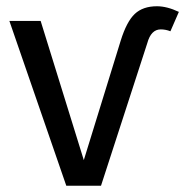

<svg xmlns="http://www.w3.org/2000/svg" viewBox="-20 -594 592 614"><path d="M303 0H192L10 -527H110L248 -82L366 -464Q385 -525 411 -549.5Q437 -574 482 -574Q514 -574 552 -556L525 -494Q510 -500 494 -500Q463 -500 451 -456Z"/></svg>

Font: Trujillo
Style: Regular
Weight: 400
Designer: Fira Sans original fonts by bBox Type GmbH, Carrois Corporate GbR, & Edenspiekermann AG / Changes by Cristiano Sobral
Foundry: Fira Sans original fonts by bBox Type GmbH, Carrois Corporate GbR, & Edenspiekermann AG / Changes by Cristiano Sobral
Version: Version 4.301;October 17, 2021;FontCreator 14.0.0.2814 64-bi